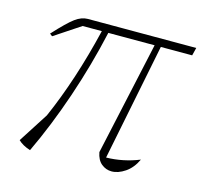

<svg xmlns="http://www.w3.org/2000/svg" viewBox="-78 -564 696 657"><g transform="rotate(15 270.0 -235.5)"><path d="M81 7Q53 -2 38 -17L106 -123Q169 -266 213 -450H145L53 -389L44 -396Q89 -445 111.5 -461.5Q134 -478 156 -478H540L533 -450H422L339 -36Q399 -37 456 -60Q441 -28 416.5 -11.5Q392 5 369 5Q349 5 333 -8Q317 -21 312 -48L400 -450H236Q209 -329 169 -211.5Q129 -94 81 7Z"/></g></svg>

Font: Piazzolla Thin
Style: Italic
Weight: 100
Italic angle: -11.3°
Designer: Juan Pablo del Peral
Foundry: Huerta Tipografica
Version: Version 1.330